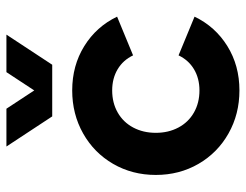

<svg xmlns="http://www.w3.org/2000/svg" viewBox="-105 -662 780 610"><g transform="rotate(-90 285.0 -357.0)"><path d="M34.2 -252Q34.2 -326.7 69.3 -387.5Q104.5 -448.2 166 -482.9Q227.5 -517.6 302.7 -517.6Q381.8 -517.6 443.6 -479.2Q505.4 -440.9 537.1 -375L414.1 -324.2Q398.9 -356 369.9 -373.3Q340.8 -390.6 302.7 -390.6Q263.2 -390.6 232.4 -373Q201.7 -355.5 184.8 -323.7Q168 -292 168 -252Q168 -211.9 184.8 -180.2Q201.7 -148.4 232.4 -130.9Q263.2 -113.3 302.7 -113.3Q340.8 -113.3 369.9 -130.6Q398.9 -147.9 414.1 -179.7L537.1 -128.9Q505.4 -63 443.6 -24.7Q381.8 13.7 302.7 13.7Q227.5 13.7 166 -21Q104.5 -55.7 69.3 -116.5Q34.2 -177.2 34.2 -252ZM244.6 -726.6 302.7 -638.2 360.8 -726.6H480L384.3 -581.1H220.2L124.5 -726.6Z"/></g></svg>

Font: Wanted Sans
Style: Bold
Weight: 700
Designer: Original Design by Kil Hyung-jin and Kang Hanbin, Wanted Lab, Inc; Hangeul from Source Han Sans by Jang Soo-young and Ka
Foundry: Wanted Lab, Inc.
Version: Version 1.000